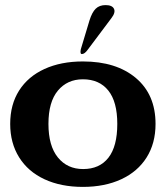

<svg xmlns="http://www.w3.org/2000/svg" viewBox="-20 -723 650 753"><path d="M20 -237Q20 -313 55 -368Q90 -423 154.5 -452.5Q219 -482 305 -482Q436 -482 513 -417Q590 -352 590 -237Q590 -161 555 -105.5Q520.1 -50 455.6 -20Q391 10 305 10Q219 10 154.4 -20Q89.9 -50 55 -106Q20 -162 20 -237ZM440 -237Q440 -324 404.7 -368Q369.4 -412 305 -412Q244 -412 207 -367.6Q170 -323.2 170 -237.1Q170 -151 207 -105.5Q244 -60 306 -60Q370.4 -60 405.2 -104.5Q440 -148.9 440 -237ZM297 -530 331 -643Q341 -675 355.5 -689Q370 -703 394 -703Q420 -703 427 -688.5Q434 -674 417 -652L324 -528Q312 -511 301 -511Q297 -511 296 -516Q295 -521 297 -530Z"/></svg>

Font: Raigarh
Style: Regular
Weight: 400
Designer: jaikishan Patel
Foundry: MagicType
Version: Version 1.000;FEAKit 1.0